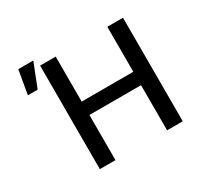

<svg xmlns="http://www.w3.org/2000/svg" viewBox="-162 -971 1208 1168"><g transform="rotate(-30 442.0 -387.5)"><path d="M222.3 0V-727.3H332V-411.2H694.6V-727.3H804.7V0H694.6V-317.1H332V0ZM67.8 -608 96.6 -774.9H202.1L136.4 -608Z"/></g></svg>

Font: Inter P Medium
Style: Regular
Weight: 500
Designer: Rasmus Andersson
Foundry: rsms
Version: Version 3.018;git-588b23468